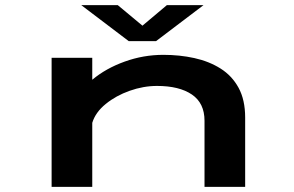

<svg xmlns="http://www.w3.org/2000/svg" viewBox="-20 -724 1140 744"><path d="M180 0V-500H337.5V-415Q390 -459 462.8 -485.2Q535.5 -511.5 613 -511.5Q676 -511.5 733 -499Q790 -486.5 834.5 -458.5Q879 -430.5 904.5 -383.8Q930 -337 930 -268.5V0H772.5V-256Q772.5 -324.5 723.5 -357.8Q674.5 -391 588.5 -391Q535.5 -391 482.5 -372.2Q429.5 -353.5 389.8 -321.2Q350 -289 337.5 -248V0ZM295 -704H436.5L532 -624.5L626.5 -704H768.5L584.5 -564.5H479Z"/></svg>

Font: Trispace Expanded SemiBold
Style: Regular
Weight: 600
Width: 7
Designer: Tyler Finck
Foundry: Etcetera Type Company
Version: Version 1.210; ttfautohint (v1.8.3)